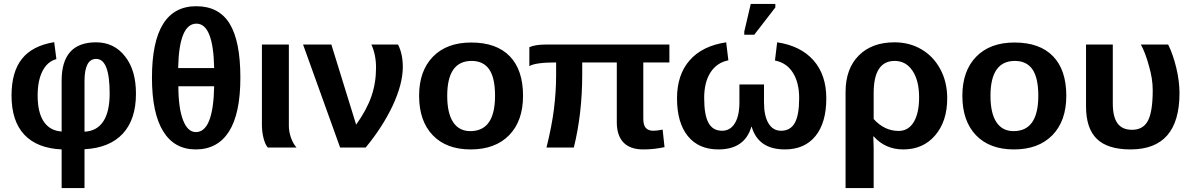

<svg xmlns="http://www.w3.org/2000/svg" viewBox="-20 -756 6105 984"><path d="M676.8 -275.9Q676.8 -143.6 609.1 -70.8Q541.5 2 413.1 8.8V208H295.9V9.8Q169.9 3.9 104.5 -65.9Q39.1 -135.7 39.1 -266.1Q39.1 -387.2 92.3 -454.3Q145.5 -521.5 257.8 -540L269 -453.1Q223.1 -440.9 198 -392.1Q172.9 -343.3 172.9 -266.1Q172.9 -179.7 204.3 -132.8Q235.8 -85.9 295.9 -82V-342.8Q295.9 -539.1 472.2 -539.1Q564.9 -539.1 621.1 -466.8Q676.8 -396.5 676.8 -275.9ZM542 -276.9Q542 -454.1 473.1 -454.1Q413.1 -454.1 413.1 -340.8V-81.1Q476.1 -84 509 -133.3Q542 -182.6 542 -276.9Z M1211.9 -357.9Q1211.9 -173.8 1153.6 -82Q1095.2 9.8 982.9 9.8Q873.5 9.8 816.2 -83.3Q758.8 -176.3 758.8 -357.9Q758.8 -724.1 985.8 -724.1Q1102.1 -724.1 1157 -634.5Q1211.9 -544.9 1211.9 -357.9ZM983.9 -79.1Q1073.2 -79.1 1077.6 -314H894Q894.5 -201.2 918.2 -140.1Q941.9 -79.1 983.9 -79.1ZM986.8 -634.8Q897.5 -634.8 893.1 -407.2H1077.6Q1073.2 -634.8 986.8 -634.8Z M1499.5 0H1352.5Q1338.9 -15.1 1330.6 -48.1Q1322.3 -81.1 1322.3 -115.2V-527.8H1460.4V-110.8Q1460.4 -81.1 1471.2 -50.5Q1481.9 -20 1499.5 0Z M2044.4 -413.1Q2044.4 -325.7 1992.2 -213.9Q1939.9 -103.5 1854 0H1723.1L1533.2 -527.8H1678.2L1805.2 -117.2Q1859.9 -193.8 1883.5 -262.5Q1907.2 -331.1 1907.2 -409.2Q1907.2 -475.6 1883.3 -527.8H2020Q2044.4 -479 2044.4 -413.1Z M2660.6 -265.1Q2660.6 -136.2 2589.4 -63.2Q2518.1 9.8 2392.1 9.8Q2267.6 9.8 2197.8 -63Q2127.9 -135.7 2127.9 -265.1Q2127.9 -392.6 2198.7 -465.3Q2269.5 -538.1 2395 -538.1Q2524.4 -538.1 2592.5 -467.8Q2660.6 -397.5 2660.6 -265.1ZM2517.1 -265.1Q2517.1 -357.4 2487.1 -400.6Q2457 -443.8 2397 -443.8Q2272 -443.8 2272 -265.1Q2272 -176.3 2302.2 -130.1Q2332.5 -84 2390.6 -84Q2517.1 -84 2517.1 -265.1Z M3410.6 -436H3276.9V-147.9Q3276.9 -114.3 3290 -100.1Q3303.2 -85.9 3327.6 -85.9Q3347.7 -85.9 3376 -91.8L3385.7 -2Q3333 9.8 3276.9 9.8Q3209 9.8 3175 -26.1Q3141.1 -62 3141.1 -128.9V-436H2963.9V-375Q2963.9 -173.3 2920.9 0H2780.8Q2808.1 -109.9 2818.8 -195.8Q2830.1 -286.6 2830.1 -371.1V-436Q2723.1 -436 2692.9 -417V-514.2Q2722.7 -527.8 2780.8 -527.8H3410.6Z M3895.5 -323.2V-231Q3895.5 -162.1 3918.5 -124Q3941.4 -85.9 3982.9 -85.9Q4030.8 -85.9 4053.2 -126Q4075.7 -166 4075.7 -252.9Q4075.7 -333.5 4043.2 -384Q4010.7 -434.6 3951.7 -445.8L3962.9 -539.1Q4084 -521 4149.4 -446.5Q4214.8 -372.1 4214.8 -252Q4214.8 -127 4159.2 -58.6Q4103.5 9.8 4002.4 9.8Q3866.7 9.8 3832.5 -106H3830.6Q3796.4 9.8 3661.6 9.8Q3560.5 9.8 3505.1 -58.6Q3449.7 -127 3449.7 -252Q3449.7 -373 3514.6 -447Q3579.6 -521 3701.7 -539.1L3712.9 -446.8Q3654.3 -435.5 3621.6 -385.3Q3588.9 -335 3588.9 -253.9Q3588.9 -166.5 3611.1 -126.2Q3633.3 -85.9 3680.7 -85.9Q3722.7 -85.9 3746.1 -124.3Q3769.5 -162.6 3769.5 -231V-323.2ZM3845.7 -578.1H3794.4V-594.2L3827.6 -735.8H3953.6V-717.8Z M4834.5 -252Q4834.5 -134.3 4772.5 -62Q4710.9 9.8 4609.4 9.8Q4517.1 9.8 4457.5 -57.1H4455.6Q4457.5 -19 4457.5 0V208H4313.5V-284.2Q4313.5 -403.3 4380.9 -471.2Q4448.2 -539.1 4564.5 -539.1Q4641.1 -539.1 4702.4 -503.2Q4763.7 -467.3 4799.1 -401.6Q4834.5 -335.9 4834.5 -252ZM4690.4 -256.8Q4690.4 -343.3 4656.5 -393.6Q4622.6 -443.8 4565.4 -443.8Q4457.5 -443.8 4457.5 -278.8V-146Q4512.7 -85 4585.4 -85Q4635.3 -85 4662.8 -130.4Q4690.4 -175.8 4690.4 -256.8Z M5444.8 -265.1Q5444.8 -136.2 5373.5 -63.2Q5302.2 9.8 5176.3 9.8Q5051.8 9.8 4981.9 -63Q4912.1 -135.7 4912.1 -265.1Q4912.1 -392.6 4982.9 -465.3Q5053.7 -538.1 5179.2 -538.1Q5308.6 -538.1 5376.7 -467.8Q5444.8 -397.5 5444.8 -265.1ZM5301.3 -265.1Q5301.3 -357.4 5271.2 -400.6Q5241.2 -443.8 5181.2 -443.8Q5056.2 -443.8 5056.2 -265.1Q5056.2 -176.3 5086.4 -130.1Q5116.7 -84 5174.8 -84Q5301.3 -84 5301.3 -265.1Z M6024.9 -278.8Q6024.9 9.8 5773.9 9.8Q5657.2 9.8 5601.6 -43.9Q5545.9 -97.7 5545.9 -210.9V-527.8H5683.1V-225.1Q5683.1 -157.7 5707 -124.3Q5731 -90.8 5781.7 -90.8Q5838.9 -90.8 5863.3 -137.5Q5887.7 -184.1 5887.7 -293.9Q5887.7 -352.1 5868.7 -417Q5849.6 -487.8 5826.7 -527.8H5966.8Q5992.2 -476.6 6008.5 -408.2Q6024.9 -339.8 6024.9 -278.8Z"/></svg>

Font: Libra Sans Modern
Style: Bold
Weight: 700
Foundry: Stefan Peev, Context Ltd
Version: Version 1.000